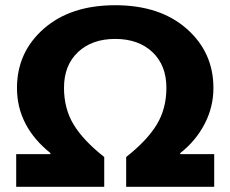

<svg xmlns="http://www.w3.org/2000/svg" viewBox="-20 -715 882 735"><path d="M797 -378Q797 -305 763 -240Q729 -175 670 -129V-125H800V0H463V-114Q543 -177 580 -238Q617 -299 617 -379Q617 -465 563.5 -515.5Q510 -566 421 -566Q332 -566 278.5 -515.5Q225 -465 225 -379Q225 -299 262 -238Q299 -177 379 -114V0H42V-125H173V-129Q45 -232 45 -378Q45 -515 147.5 -605Q250 -695 421 -695Q592 -695 694.5 -605Q797 -515 797 -378Z"/></svg>

Font: Martel Sans Heavy
Style: Regular
Weight: 900
Designer: Dan Reynolds and Mathieu Réguer
Foundry: Dan Reynolds and Mathieu Réguer
Version: Version 1.001;PS 001.001;hotconv 1.0.70;makeotf.lib2.5.58329